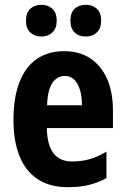

<svg xmlns="http://www.w3.org/2000/svg" viewBox="-20 -769 523 799"><path d="M247 -556Q311 -556 356 -526Q401 -496 425.5 -441Q450 -386 450 -309V-236H175Q176 -167 202 -132Q228 -97 280 -97Q319 -97 352.5 -106.5Q386 -116 423 -138V-28Q389 -9 350.5 0.5Q312 10 263 10Q188 10 137.5 -23Q87 -56 61.5 -118.5Q36 -181 36 -270Q36 -363 61 -427Q86 -491 133 -523.5Q180 -556 247 -556ZM250 -453Q218 -453 198 -424Q178 -395 176 -331H321Q321 -369 312.5 -396Q304 -423 288.5 -438Q273 -453 250 -453ZM88 -682Q88 -716 106 -732.5Q124 -749 152 -749Q180 -749 198 -732.5Q216 -716 216 -683Q216 -651 198 -634Q180 -617 152 -617Q124 -617 106 -634Q88 -651 88 -682ZM273 -682Q273 -716 290.5 -732.5Q308 -749 337 -749Q365 -749 383 -732.5Q401 -716 401 -683Q401 -651 383 -634Q365 -617 337 -617Q308 -617 290.5 -634Q273 -651 273 -682Z"/></svg>

Font: Noto Sans Display Condensed
Style: Bold
Weight: 700
Width: 3
Designer: Monotype Design Team
Foundry: Monotype Imaging Inc.
Version: Version 2.003